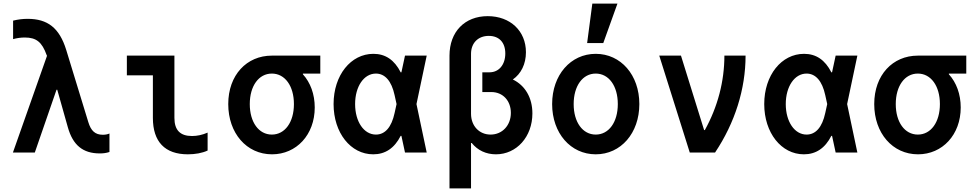

<svg xmlns="http://www.w3.org/2000/svg" viewBox="-20 -850 5440 1070"><path d="M52 0H174L295 -350H299L358 -141C386 -41 442 5 536 5C555 5 572 3 590 -3V-106C579 -101 566 -99 553 -99C511 -99 487 -120 472 -170L349 -572C311 -695 245 -745 134 -745C107 -745 82 -742 53 -735V-632C75 -638 96 -641 118 -641C182 -641 214 -616 240 -543L242 -539Z M952 -540H687V-430H832V-193C832 -60 899 10 1027 10C1068 10 1107 3 1137 -11V-111C1108 -98 1078 -92 1050 -92C984 -92 952 -125 952 -193Z M1495 -100C1422 -100 1372 -169 1372 -270C1372 -371 1422 -440 1495 -440C1568 -440 1618 -371 1618 -270C1618 -169 1568 -100 1495 -100ZM1496 10C1632 10 1734 -99 1734 -251C1734 -325 1710 -390 1668 -436V-440H1765V-540H1495C1355 -540 1252 -432 1252 -270C1252 -108 1354 10 1496 10Z M2061 -550C1935 -550 1839 -431 1839 -270C1839 -110 1934 10 2060 10C2127 10 2178 -24 2213 -93H2217L2237 0H2358L2301 -270L2358 -540H2237L2217 -447H2213C2178 -516 2128 -550 2061 -550ZM2179 -220C2162 -141 2126 -100 2075 -100C2008 -100 1959 -172 1959 -270C1959 -368 2008 -440 2075 -440C2125 -440 2162 -399 2179 -320L2190 -270Z M2605 -53H2609C2642 -12 2689 10 2744 10C2859 10 2947 -88 2947 -218C2947 -306 2906 -374 2838 -407C2884 -439 2911 -493 2911 -559C2911 -677 2824 -760 2698 -760C2570 -760 2485 -673 2485 -540V200H2605ZM2605 -216V-550C2605 -610 2644 -650 2704 -650C2761 -650 2796 -614 2796 -552C2796 -490 2761 -447 2708 -447H2668V-337H2718C2783 -337 2827 -288 2827 -221C2827 -151 2779 -100 2714 -100C2651 -100 2605 -148 2605 -216Z M3300 10C3440 10 3543 -108 3543 -270C3543 -432 3440 -550 3300 -550C3160 -550 3057 -432 3057 -270C3057 -108 3160 10 3300 10ZM3300 -100C3227 -100 3177 -169 3177 -270C3177 -371 3227 -440 3300 -440C3373 -440 3423 -371 3423 -270C3423 -169 3373 -100 3300 -100ZM3421 -830H3281L3252 -610H3342Z M3824 0H3965C4076 -166 4135 -354 4135 -540H4017C4017 -397 3980 -255 3908 -125H3904L3775 -540H3654Z M4461 -550C4335 -550 4239 -431 4239 -270C4239 -110 4334 10 4460 10C4527 10 4578 -24 4613 -93H4617L4637 0H4758L4701 -270L4758 -540H4637L4617 -447H4613C4578 -516 4528 -550 4461 -550ZM4579 -220C4562 -141 4526 -100 4475 -100C4408 -100 4359 -172 4359 -270C4359 -368 4408 -440 4475 -440C4525 -440 4562 -399 4579 -320L4590 -270Z M5095 -100C5022 -100 4972 -169 4972 -270C4972 -371 5022 -440 5095 -440C5168 -440 5218 -371 5218 -270C5218 -169 5168 -100 5095 -100ZM5096 10C5232 10 5334 -99 5334 -251C5334 -325 5310 -390 5268 -436V-440H5365V-540H5095C4955 -540 4852 -432 4852 -270C4852 -108 4954 10 5096 10Z"/></svg>

Font: CommitMono
Style: Bold
Weight: 700
Monospace: yes
Designer: Eigil Nikolajsen
Foundry: Eigil Nikolajsen
Version: Version 1.143